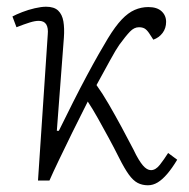

<svg xmlns="http://www.w3.org/2000/svg" viewBox="-20 -537 562 571"><path d="M149 -148H155Q177 -193 198 -234.5Q219 -276 238 -311.5Q257 -347 273.5 -376Q290 -405 301 -423Q323 -459 342 -479Q361 -499 380.5 -507.5Q400 -516 421 -516Q447 -516 460.5 -503.5Q474 -491 474 -472Q474 -453 463.5 -439Q453 -425 436 -419L423 -439Q416 -449 409.5 -452.5Q403 -456 393 -456Q379 -456 366.5 -443Q354 -430 335 -404Q325 -390 307 -357Q289 -324 267 -284Q285 -259 303.5 -227Q322 -195 341 -160Q360 -125 377 -92Q385 -75 392 -63.5Q399 -52 405 -45Q411 -38 417 -34.5Q423 -31 429 -31Q443 -31 455.5 -47Q468 -63 480 -82L507 -62Q492 -37 477.5 -20Q463 -3 449 5.5Q435 14 420 14Q403 14 389.5 7Q376 0 363 -18Q350 -36 334 -68Q320 -96 303.5 -126.5Q287 -157 271 -185.5Q255 -214 241 -235Q218 -190 195.5 -144Q173 -98 155 -60.5Q137 -23 127 0H93L122 -434Q124 -454 117.5 -464.5Q111 -475 95 -475Q84 -475 68 -470Q52 -465 29 -456L17 -488Q28 -494 46 -501Q64 -508 83.5 -512.5Q103 -517 117 -517Q141 -517 153 -505.5Q165 -494 168.5 -473.5Q172 -453 170 -425Z"/></svg>

Font: Literata ExtraLight
Style: Italic
Weight: 250
Italic angle: -2°
Designer: Latin by Veronika Burian and Jose Scaglione. Greek by Irene Vlachou. Cyrillic by Vera Evstafieva
Foundry: TypeTogether
Version: Version 3.002